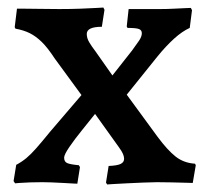

<svg xmlns="http://www.w3.org/2000/svg" viewBox="-20 -483 554 509"><path d="M264 6 261 1 268 -43Q291 -44 300 -48.5Q309 -53 309 -62Q309 -68 306 -75Q303 -82 295 -93L232 -181Q217 -162 197.5 -138Q178 -114 164 -93.5Q150 -73 150 -65Q150 -54 158.5 -50.5Q167 -47 189 -45L192 -40L185 4Q185 4 174 3.5Q163 3 147 2Q131 1 116 0.5Q101 0 92 0Q77 0 60 0.5Q43 1 31.5 2Q20 3 20 3L16 -3L23 -46Q38 -54 50 -64Q62 -74 76.5 -90.5Q91 -107 113 -134L196 -231L125 -328Q106 -357 90.5 -372Q75 -387 59 -395Q43 -403 21 -407L19 -411L25 -460Q25 -460 42.5 -460Q60 -460 86 -459.5Q112 -459 137 -459Q168 -459 194 -460Q220 -461 237 -462Q254 -463 254 -463L257 -457L250 -412Q210 -412 210 -393Q210 -382 216.5 -371Q223 -360 233 -347L278 -283L330 -349Q341 -364 348.5 -375Q356 -386 356 -395Q356 -403 348.5 -406Q341 -409 318 -409L316 -413L321 -459H406Q423 -459 441.5 -460Q460 -461 473 -461.5Q486 -462 486 -462L489 -456L483 -409Q463 -400 441.5 -380.5Q420 -361 398 -334L316 -232L398 -120Q424 -85 445.5 -68Q467 -51 497 -49L499 -45L491 2Q491 2 474 1.5Q457 1 434.5 0.5Q412 0 396 0Q382 0 360 1Q338 2 316 3Q294 4 279 5Q264 6 264 6Z"/></svg>

Font: Alegreya SemiBold
Style: Regular
Weight: 600
Designer: Juan Pablo del Peral
Foundry: Huerta Tipografica
Version: Version 2.009